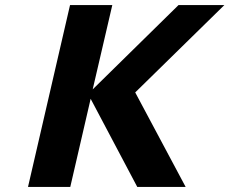

<svg xmlns="http://www.w3.org/2000/svg" viewBox="-20 -734 901 754"><path d="M511 -371 709 0H519L336 -346L256 0H90L255 -714H421L344 -383L681 -714H861Z"/></svg>

Font: Passageway
Style: BdIt
Weight: 700
Foundry: Ascender Corporation
Version: Version 1.11